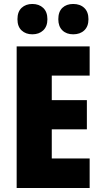

<svg xmlns="http://www.w3.org/2000/svg" viewBox="-20 -948 515 968"><path d="M432 0H64V-714H432V-567H241V-443H418V-296H241V-149H432ZM68 -851Q68 -889 89 -908.5Q110 -928 143 -928Q177 -928 198 -908Q219 -888 219 -851Q219 -815 198 -795Q177 -775 143 -775Q110 -775 89 -794.5Q68 -814 68 -851ZM274 -851Q274 -889 294.5 -908.5Q315 -928 349 -928Q384 -928 405 -908Q426 -888 426 -851Q426 -815 405 -795Q384 -775 349 -775Q315 -775 294.5 -795Q274 -815 274 -851Z"/></svg>

Font: Noto Sans Telugu Condensed Black
Style: Regular
Weight: 900
Width: 3
Designer: Jelle Bosma - Monotype Design Team
Foundry: Monotype Imaging Inc.
Version: Version 2.005; ttfautohint (v1.8.4.7-5d5b)